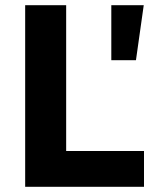

<svg xmlns="http://www.w3.org/2000/svg" viewBox="-20 -720 592 740"><path d="M77 -700H235V-138H535V0H77ZM409 -700H534L504 -488H409Z"/></svg>

Font: Montserrat-Arabic SemiBold
Style: Regular
Weight: 600
Designer: Mohamed Gaber
Foundry: Kief Type Foundry
Version: Version 5.008;PS 005.008;hotconv 1.0.88;makeotf.lib2.5.64775